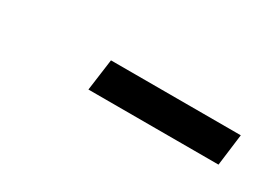

<svg xmlns="http://www.w3.org/2000/svg" viewBox="-15 -824 437 310"><g transform="rotate(30 204.0 -669.5)"><path d="M141 -699H383L375.5 -640H133Z"/></g></svg>

Font: Merriweather 36pt Light
Style: Italic
Weight: 300
Italic angle: -7.8°
Version: Version 2.101